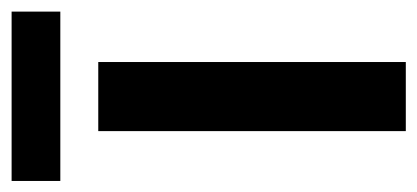

<svg xmlns="http://www.w3.org/2000/svg" viewBox="-236 -518 736 339"><g transform="rotate(-90 132.5 -348.0)"><path d="M193 0H71V-543H193ZM282 -696V-610H-17V-696Z"/></g></svg>

Font: Noto Sans Georgian SemiCondensed SemiBold
Style: Regular
Weight: 600
Width: 4
Designer: Monotype Design Team, Akaki Razmadze
Foundry: Google LLC
Version: Version 2.005; ttfautohint (v1.8.4.7-5d5b)